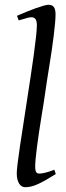

<svg xmlns="http://www.w3.org/2000/svg" viewBox="-20 -762 275 802"><path d="M207 -53C178 -42 159 -37 144 -37C133 -37 127 -43 127 -66C127 -100 138 -181 154 -280C157 -296 159 -312 162 -329L177 -430C180 -447 182 -463 185 -480C201 -577 212 -665 212 -702C212 -733 201 -742 182 -742C165 -742 105 -720 51 -696L58 -677C66 -679 73 -681 80 -683C91 -687 104 -690 109 -690C121 -690 134 -687 134 -657C134 -566 50 -103 50 -38C50 1 66 20 85 20C118 20 149 5 213 -35Z"/></svg>

Font: Oxford Ugaritic Clay
Style: Regular
Weight: 400
Designer: Jacob Thomas
Foundry: Bengal Creative Media Limited
Version: Version 1.000